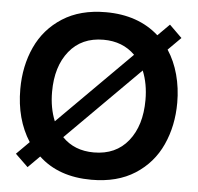

<svg xmlns="http://www.w3.org/2000/svg" viewBox="-55 -833 929 903"><g transform="rotate(5 410.0 -381.5)"><path d="M713 -627Q746 -577 763 -514Q780 -451 780 -382Q780 -273 739 -183Q698 -93 614.5 -39.5Q531 14 409 14Q254 14 160 -74L105 -19L45 -77L105 -137Q39 -240 39 -382Q39 -491 80 -580.5Q121 -670 204.5 -723.5Q288 -777 409 -777Q562 -777 659 -690L714 -745L773 -687ZM214 -245 558 -589Q500 -647 409 -647Q306 -647 247.5 -574.5Q189 -502 189 -382Q189 -306 214 -245ZM630 -382Q630 -458 605 -519L260 -174Q317 -115 409 -115Q513 -115 571.5 -188Q630 -261 630 -382Z"/></g></svg>

Font: Open Sauce Sans
Style: Bold
Weight: 700
Designer: Alfredo Marco Pradil
Foundry: Creative Sauce Fz LLC
Version: Version 1.477